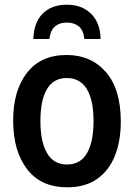

<svg xmlns="http://www.w3.org/2000/svg" viewBox="-20 -787 570 817"><path d="M266 10Q154 10 95 -67.5Q36 -145 36 -274Q36 -402 95 -477.5Q154 -553 263 -553Q368 -553 431 -480Q494 -407 494 -270Q494 -186 468.5 -123Q443 -60 392.5 -25Q342 10 266 10ZM265 -87Q322 -87 350 -135Q378 -183 378 -272Q378 -361 349.5 -408Q321 -455 264 -455Q208 -455 180 -408Q152 -361 152 -272Q152 -183 180.5 -135Q209 -87 265 -87ZM264 -767Q329 -767 368 -728Q407 -689 408 -621H339Q335 -659 315 -675Q295 -691 264 -691Q234 -691 214.5 -675Q195 -659 190 -621H122Q124 -692 162 -729.5Q200 -767 264 -767Z"/></svg>

Font: Noto Sans Mono Condensed SemiBold
Style: Regular
Weight: 600
Width: 3
Designer: Monotype Design Team
Foundry: Monotype Imaging Inc.
Version: Version 2.014